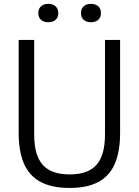

<svg xmlns="http://www.w3.org/2000/svg" viewBox="-20 -942 703 972"><path d="M332.5 9.5Q243.5 9.5 186.5 -20.5Q129.5 -50.5 102 -112.2Q74.5 -174 74.5 -270V-740H153V-261Q153 -156.5 196 -107.8Q239 -59 332.5 -59Q426 -59 468.8 -107.8Q511.5 -156.5 511.5 -261V-740H588V-270Q588 -174 561 -112.2Q534 -50.5 477.5 -20.5Q421 9.5 332.5 9.5ZM440.5 -829.5Q417 -829.5 403.5 -841.8Q390 -854 390 -875.5Q390 -897.5 403.5 -910Q417 -922.5 440.5 -922.5Q464 -922.5 477.5 -910Q491 -897.5 491 -875.5Q491 -854 477.5 -841.8Q464 -829.5 440.5 -829.5ZM224.5 -829.5Q201 -829.5 187.5 -841.8Q174 -854 174 -875.5Q174 -897.5 187.5 -910Q201 -922.5 224.5 -922.5Q248 -922.5 261.5 -910Q275 -897.5 275 -875.5Q275 -854 261.5 -841.8Q248 -829.5 224.5 -829.5Z"/></svg>

Font: Encode Sans SC SemiCondensed
Style: Regular
Weight: 400
Width: 4
Designer: Multiple Designers
Foundry: Impallari Type
Version: Version 3.002